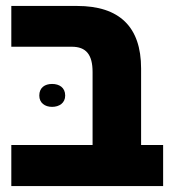

<svg xmlns="http://www.w3.org/2000/svg" viewBox="-20 -625 581 645"><path d="M528 -138H454V-395C454 -535 381 -605 239 -605H18V-468H221C269 -468 291 -442 291 -383V-138H18V0H528ZM112 -304C112 -279 131 -266 155 -266C179 -266 199 -279 199 -304C199 -331 179 -343 155 -343C131 -343 112 -331 112 -304Z"/></svg>

Font: Noto Sans Hebrew SemiCondensed Extra
Style: Regular
Weight: 800
Width: 4
Designer: Monotype Design Team
Foundry: Monotype Imaging Inc.
Version: Version 1.902